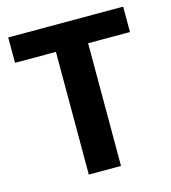

<svg xmlns="http://www.w3.org/2000/svg" viewBox="-97 -710 703 789"><g transform="rotate(-15 254.0 -315.0)"><path d="M10 -630H499V-522H321V0H184V-522H10Z"/></g></svg>

Font: Holmes&Hills Bold
Style: Bold
Weight: 500
Designer: Noopur Datye, Girish Dalvi, Yashodeep Gholap, Pallavi Karambelkar
Foundry: Ek Type
Version: ""